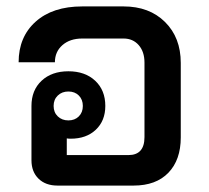

<svg xmlns="http://www.w3.org/2000/svg" viewBox="-20 -578 651 598"><path d="M543 -382V-150Q543 -80 504.5 -40Q466 0 396 0H159Q122 0 100 -21.5Q78 -43 78 -79V-248Q78 -297 109.5 -326.5Q141 -356 193 -356Q245 -356 276.5 -326.5Q308 -297 308 -248Q308 -202 278.5 -174Q249 -146 200 -146Q192 -146 188 -147V-95H380Q430 -95 430 -151V-383Q430 -417 412 -437.5Q394 -458 365 -458H236Q198 -458 174.5 -437.5Q151 -417 151 -384H38Q38 -463 91 -510.5Q144 -558 236 -558H365Q445 -558 494 -509.5Q543 -461 543 -382ZM147 -248Q147 -228 160 -215.5Q173 -203 193 -203Q213 -203 225.5 -215.5Q238 -228 238 -248Q238 -268 225.5 -280.5Q213 -293 193 -293Q173 -293 160 -280.5Q147 -268 147 -248Z"/></svg>

Font: Bai Jamjuree SemiBold
Style: Regular
Weight: 600
Version: Version 1.000; ttfautohint (v1.6)